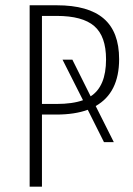

<svg xmlns="http://www.w3.org/2000/svg" viewBox="-20 -704 502 724"><path d="M429.2 -481Q429.2 -354 340.8 -304.2L409.2 -168H372.1L311 -290Q261.7 -272 191.9 -272H138.2V0H91.8V-684.1H193.8Q313 -684.1 371.1 -634Q429.2 -584 429.2 -481ZM192.9 -312Q253.9 -312 293 -326.2L215.8 -479H252.9L321.8 -340.8Q379.9 -377.9 379.9 -480Q379.9 -567.4 335.4 -605.7Q291 -644 193.8 -644H138.2V-312Z"/></svg>

Font: Fira Sans Compressed ExtraLight
Style: Regular
Weight: 250
Width: 1
Designer: Carrois Corporate & Edenspiekermann AG
Foundry: Carrois Corporate GbR & Edenspiekermann AG
Version: Version 4.203;PS 004.203;hotconv 1.0.88;makeotf.lib2.5.64775